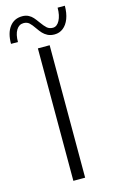

<svg xmlns="http://www.w3.org/2000/svg" viewBox="-173 -926 579 976"><g transform="rotate(-15 117.0 -438.0)"><path d="M85.5 -697H147.5V0H85.5ZM103.5 -798Q89 -819.5 77.5 -829.8Q66 -840 48 -840Q24 -840 10 -817.2Q-4 -794.5 -4 -754.5H-40.5Q-40.5 -811.5 -16.2 -843.5Q8 -875.5 50.5 -875.5Q69.5 -875.5 83.2 -868.2Q97 -861 106.2 -850.5Q115.5 -840 128 -822.5Q144 -800 156.2 -789.2Q168.5 -778.5 187 -778.5Q208.5 -778.5 222.2 -804.2Q236 -830 236 -871H274Q274 -832 263 -803.2Q252 -774.5 232.2 -759Q212.5 -743.5 186.5 -743.5Q165.5 -743.5 150.5 -751.2Q135.5 -759 125.5 -769.8Q115.5 -780.5 103.5 -798Z"/></g></svg>

Font: HK Grotesk Light
Style: Regular
Weight: 300
Designer: Alfredo Marco Pradil
Foundry: Hanken Design Co.
Version: Version 3.001